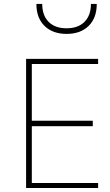

<svg xmlns="http://www.w3.org/2000/svg" viewBox="-20 -946 555 966"><path d="M473.6 -25.4H140.1V-311H446.8V-338.4H140.1V-624H473.6V-649.9H111.3V0H473.6ZM466.8 -926.3H437.5Q437.5 -868.7 405.3 -836.2Q373 -803.7 314.9 -803.7Q256.8 -803.7 224.6 -836.2Q192.4 -868.7 192.4 -926.3H163.1Q163.1 -855.5 204.3 -815.4Q245.6 -775.4 314.9 -775.4Q384.8 -775.4 425.8 -815.4Q466.8 -855.5 466.8 -926.3Z"/></svg>

Font: Estedad-FD-VF Thin
Style: Regular
Weight: 100
Designer: Amin Abedi
Version: Version 5.0